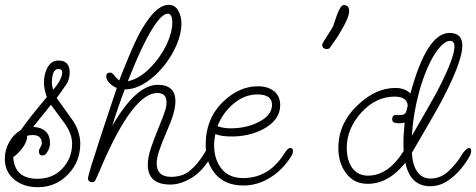

<svg xmlns="http://www.w3.org/2000/svg" viewBox="-24 -759 1981 799"><path d="M133 20Q77 20 39 -9Q-4 -42 -4 -98Q-4 -134 14 -167Q32 -200 63 -218Q83 -247 110 -281Q137 -315 171 -355Q159 -387 159 -415Q159 -448 171 -473Q187 -507 219 -507Q266 -507 266 -458Q266 -427 250 -405L212 -351L275 -263Q293 -238 301.5 -212Q310 -186 310 -161Q310 -86 259 -33Q208 20 133 20ZM197 -385Q211 -401 221 -417Q235 -443 235 -457Q235 -472 219 -472Q192 -472 192 -414Q192 -407 193.5 -400Q195 -393 197 -385ZM132 -15Q195 -15 235 -57Q276 -100 276 -161Q276 -203 244 -247L188 -323L114 -231Q184 -227 184 -162Q184 -142 170 -122Q163 -112 152 -112Q138 -112 138 -130Q138 -136 144 -146Q150 -156 150 -162Q150 -197 112 -197Q100 -197 89 -194Q90 -173 72.5 -147.5Q55 -122 31 -105Q37 -15 132 -15Z M685 9Q591 9 591 -74Q591 -104 604.5 -144Q618 -184 635.5 -226Q653 -268 665 -304Q667 -312 668 -319.5Q669 -327 669 -333Q669 -372 631 -372Q531 -372 402 -75Q398 -64 390.5 -47.5Q383 -31 373 -9Q368 -1 361 -1Q342 -1 342 -18Q342 -20 345.5 -33Q349 -46 356 -70Q373 -124 399.5 -205Q426 -286 462 -393Q446 -399 432 -413Q418 -427 418 -441Q418 -457 435 -457Q442 -457 451 -446Q456 -438 472 -424Q495 -483 508 -513.5Q521 -544 522 -547Q537 -582 552 -611.5Q567 -641 583 -664Q633 -739 678 -739Q706 -739 719 -712Q731 -691 731 -661Q731 -618 710 -570Q678 -498 621 -445Q555 -386 495 -387Q481 -350 468 -312Q455 -274 443 -235Q542 -406 632 -406Q706 -406 706 -338Q706 -300 684 -246Q678 -230 664.5 -199Q651 -168 639.5 -135Q628 -102 628 -80Q628 -23 688 -23Q735 -23 766 -48.5Q797 -74 824 -117Q832 -131 836.5 -137Q841 -143 851 -143Q862 -143 862 -130Q862 -121 858 -114Q823 -50 776 -20.5Q729 9 685 9ZM508 -421Q557 -431 602 -478Q643 -519 670 -575Q693 -626 693 -665Q693 -702 674 -702Q650 -702 613 -644Q568 -574 508 -421Z M989 13Q914 13 873 -34Q832 -81 832 -156Q832 -268 907 -338Q972 -400 1050 -400Q1091 -400 1116.5 -379.5Q1142 -359 1142 -321Q1142 -261 1074 -223Q1015 -191 939 -191Q898 -191 872 -201Q870 -190 868.5 -178.5Q867 -167 867 -156Q867 -95 898 -56.5Q929 -18 988 -18Q1094 -18 1157 -117Q1165 -129 1171 -136Q1177 -143 1185 -143Q1195 -143 1195 -131Q1195 -124 1193.5 -120Q1192 -116 1191 -114Q1157 -56 1103 -21.5Q1049 13 989 13ZM936 -225Q1000 -225 1050 -250Q1108 -278 1108 -323Q1108 -366 1047 -366Q992 -366 945 -325Q903 -289 881 -234Q904 -225 936 -225Z M1337 -555Q1317 -555 1317 -573Q1317 -579 1336 -607L1360 -645Q1361 -647 1363 -651.5Q1365 -656 1367 -664Q1390 -738 1406 -738Q1429 -738 1429 -713Q1429 -686 1392 -625Q1380 -603 1350 -562L1348 -559Q1344 -555 1337 -555Z M1767 16Q1683 16 1663 -82Q1593 6 1506 6Q1447 6 1414 -41Q1384 -83 1384 -143Q1384 -247 1467 -324Q1541 -393 1621 -393Q1661 -393 1684 -370Q1752 -622 1847 -622Q1900 -622 1900 -569Q1900 -504 1816 -343Q1805 -322 1773.5 -267Q1742 -212 1690 -123Q1693 -71 1713 -43.5Q1733 -16 1768 -16Q1810 -16 1843.5 -47.5Q1877 -79 1899 -117Q1904 -125 1912.5 -134Q1921 -143 1928 -143Q1933 -143 1935 -139.5Q1937 -136 1937 -132Q1937 -129 1935.5 -122.5Q1934 -116 1933 -114Q1918 -85 1892.5 -54.5Q1867 -24 1835 -4Q1803 16 1767 16ZM1690 -194Q1727 -258 1752 -301.5Q1777 -345 1790 -369Q1857 -495 1866 -552Q1867 -556 1867 -559.5Q1867 -563 1867 -566Q1867 -589 1849 -589Q1823 -589 1789 -540Q1749 -480 1720 -376Q1695 -283 1690 -194ZM1507 -28Q1592 -28 1656 -131Q1655 -140 1655 -149Q1655 -158 1655 -167Q1655 -187 1656.5 -207Q1658 -227 1660 -249Q1650 -246 1635 -246Q1608 -246 1608 -262Q1608 -281 1626 -281Q1629 -281 1632 -280H1638Q1663 -280 1667 -296L1673 -320Q1669 -357 1618 -357Q1540 -357 1479 -290Q1419 -223 1419 -144Q1419 -96 1439 -64Q1463 -28 1507 -28Z"/></svg>

Font: Send Flowers
Style: Regular
Weight: 400
Designer: Robert E. Leuschke
Foundry: Robert E. Leuschke
Version: Version 1.010; ttfautohint (v1.8.4.7-5d5b)